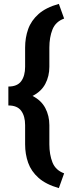

<svg xmlns="http://www.w3.org/2000/svg" viewBox="-20 -800 370 997"><path d="M313 100.1 285.6 176.8Q218.8 157.7 180.4 123.8Q142.1 89.8 126.2 45.2Q110.4 0.5 110.4 -50.8V-150.4Q110.4 -196.8 90.1 -224.6Q69.8 -252.4 23.4 -252.4V-350.6Q69.8 -350.6 90.1 -378.4Q110.4 -406.2 110.4 -453.1V-552.7Q110.4 -604 126.2 -648.7Q142.1 -693.4 180.4 -727.3Q218.8 -761.2 285.6 -779.8L313 -703.6Q268.6 -687.5 252.4 -646.7Q236.3 -606 236.3 -552.7V-453.1Q236.3 -404.3 215.3 -364.5Q194.3 -324.7 148.9 -301.8Q194.3 -278.8 215.3 -238.8Q236.3 -198.7 236.3 -150.4V-50.8Q236.3 2.4 252.4 43.2Q268.6 84 313 100.1Z"/></svg>

Font: Vazirmatn RD
Style: Bold
Weight: 700
Designer: Saber Rastikerdar
Foundry: Saber Rastikerdar
Version: Version 32.102